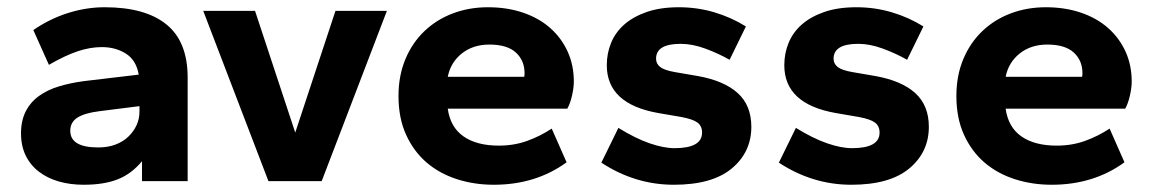

<svg xmlns="http://www.w3.org/2000/svg" viewBox="-20 -500 3182 530"><path d="M211 10Q174 10 142.5 1Q111 -8 87.5 -26Q64 -44 51 -70.5Q38 -97 38 -132Q38 -167 51 -192.5Q64 -218 87.5 -235Q111 -252 142.5 -261.5Q174 -271 211 -276L363 -294Q356 -334 327.5 -352Q299 -370 261 -370Q229 -370 194.5 -358.5Q160 -347 115 -321L72 -417Q117 -448 167.5 -464Q218 -480 269 -480Q381 -480 439.5 -432.5Q498 -385 498 -286V0H372V-55Q343 -20 305 -5Q267 10 211 10ZM251 -93Q278 -93 299 -101Q320 -109 334.5 -123Q349 -137 357 -154.5Q365 -172 365 -192V-207L254 -193Q214 -188 194 -175.5Q174 -163 174 -139Q174 -93 251 -93Z M721 0 541 -470H684L795 -134L906 -470H1048L868 0Z M1343 10Q1289 10 1241 -5.5Q1193 -21 1157.5 -51.5Q1122 -82 1101 -128Q1080 -174 1080 -235Q1080 -291 1099 -336.5Q1118 -382 1151.5 -414Q1185 -446 1230 -463Q1275 -480 1327 -480Q1380 -480 1424 -465Q1468 -450 1499 -422.5Q1530 -395 1547 -357.5Q1564 -320 1564 -275Q1564 -258 1559 -236Q1554 -214 1546 -200H1216Q1223 -149 1259.5 -123.5Q1296 -98 1357 -98Q1399 -98 1435 -111Q1471 -124 1503 -145L1544 -52Q1459 10 1343 10ZM1331 -377Q1286 -377 1255 -352.5Q1224 -328 1216 -288H1427Q1428 -291 1428 -298Q1428 -333 1404 -355Q1380 -377 1331 -377Z M1840 10Q1733 10 1640 -51L1687 -147Q1734 -118 1773 -104.5Q1812 -91 1842 -91Q1918 -91 1918 -134Q1918 -152 1905.5 -161.5Q1893 -171 1861 -177L1797 -188Q1655 -213 1655 -320Q1655 -353 1667 -382Q1679 -411 1703.5 -432.5Q1728 -454 1765.5 -467Q1803 -480 1854 -480Q1905 -480 1952 -466Q1999 -452 2039 -427L1994 -335Q1962 -353 1926.5 -366Q1891 -379 1859 -379Q1791 -379 1791 -338Q1791 -324 1802.5 -315Q1814 -306 1843 -301L1907 -290Q1979 -277 2016.5 -243Q2054 -209 2054 -150Q2054 -80 2000 -35Q1946 10 1840 10Z M2330 10Q2223 10 2130 -51L2177 -147Q2224 -118 2263 -104.5Q2302 -91 2332 -91Q2408 -91 2408 -134Q2408 -152 2395.5 -161.5Q2383 -171 2351 -177L2287 -188Q2145 -213 2145 -320Q2145 -353 2157 -382Q2169 -411 2193.5 -432.5Q2218 -454 2255.5 -467Q2293 -480 2344 -480Q2395 -480 2442 -466Q2489 -452 2529 -427L2484 -335Q2452 -353 2416.5 -366Q2381 -379 2349 -379Q2281 -379 2281 -338Q2281 -324 2292.5 -315Q2304 -306 2333 -301L2397 -290Q2469 -277 2506.5 -243Q2544 -209 2544 -150Q2544 -80 2490 -35Q2436 10 2330 10Z M2883 10Q2829 10 2781 -5.5Q2733 -21 2697.5 -51.5Q2662 -82 2641 -128Q2620 -174 2620 -235Q2620 -291 2639 -336.5Q2658 -382 2691.5 -414Q2725 -446 2770 -463Q2815 -480 2867 -480Q2920 -480 2964 -465Q3008 -450 3039 -422.5Q3070 -395 3087 -357.5Q3104 -320 3104 -275Q3104 -258 3099 -236Q3094 -214 3086 -200H2756Q2763 -149 2799.5 -123.5Q2836 -98 2897 -98Q2939 -98 2975 -111Q3011 -124 3043 -145L3084 -52Q2999 10 2883 10ZM2871 -377Q2826 -377 2795 -352.5Q2764 -328 2756 -288H2967Q2968 -291 2968 -298Q2968 -333 2944 -355Q2920 -377 2871 -377Z"/></svg>

Font: Celebes
Style: Bold
Weight: 700
Designer: Anugrah Pasau
Foundry: Lafontype
Version: Version 1.000; ttfautohint (v1.8.4)